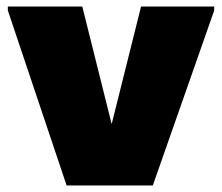

<svg xmlns="http://www.w3.org/2000/svg" viewBox="-20 -568 680 588"><path d="M184 0 4 -536V-548H232L322 -188L412 -548H636V-536L448 0Z"/></svg>

Font: Kufam Black
Style: Regular
Weight: 900
Designer: Wael Morcos, Artur Schmal
Foundry: Original Type
Version: Version 1.301; ttfautohint (v1.8.3)